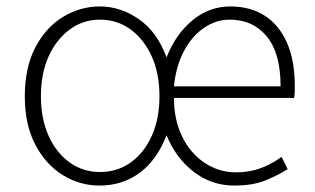

<svg xmlns="http://www.w3.org/2000/svg" viewBox="-20 -563 977 596"><path d="M289 13Q228 13 175 -19.5Q122 -52 89.5 -114Q57 -176 57 -264Q57 -353 89.5 -415.5Q122 -478 175.5 -510.5Q229 -543 290 -543Q354 -543 411 -503.5Q468 -464 497 -385Q526 -458 578 -500.5Q630 -543 695 -543Q757 -543 801.5 -514.5Q846 -486 870.5 -431Q895 -376 895 -298Q895 -288 895 -279Q895 -270 893 -259H520Q520 -192 545 -140Q570 -88 614.5 -58Q659 -28 712 -28Q755 -28 789.5 -41Q824 -54 854 -76L873 -38Q843 -19 804 -3Q765 13 707 13Q637 13 581.5 -29.5Q526 -72 497 -143Q467 -66 413.5 -26.5Q360 13 289 13ZM290 -29Q344 -29 385.5 -58.5Q427 -88 451 -141Q475 -194 475 -264Q475 -335 451 -388Q427 -441 385.5 -471.5Q344 -502 290 -502Q238 -502 196.5 -471.5Q155 -441 131 -388Q107 -335 107 -264Q107 -194 131 -141Q155 -88 196.5 -58.5Q238 -29 290 -29ZM520 -295H851Q851 -398 808 -450Q765 -502 693 -502Q650 -502 612.5 -476Q575 -450 550.5 -403.5Q526 -357 520 -295Z"/></svg>

Font: Noto Sans TC ExtraLight
Style: Regular
Weight: 250
Designer: Ryoko NISHIZUKA  (kana, bopomofo & ideographs); Paul D. Hunt (Latin, Greek & Cyrillic); Sandoll Communications , Soo-you
Foundry: Adobe
Version: Version 2.004-H2;hotconv 1.0.118;makeotfexe 2.5.65603